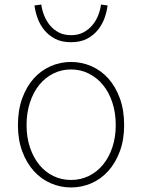

<svg xmlns="http://www.w3.org/2000/svg" viewBox="-20 -813 626 846"><path d="M293 -627Q335 -627 364 -642.5Q393 -658 412 -682Q431 -706 441 -734.5Q451 -763 454 -789L425 -793Q422 -769 412.5 -745Q403 -721 386.5 -701.5Q370 -682 347 -670Q324 -658 293 -658Q262 -658 239 -670Q216 -682 200 -701.5Q184 -721 174.5 -745Q165 -769 162 -793L132 -789Q135 -763 145 -734.5Q155 -706 174 -682Q193 -658 222 -642.5Q251 -627 293 -627ZM293 13Q340 13 382.5 -5.5Q425 -24 457 -59.5Q489 -95 508 -146Q527 -197 527 -262Q527 -328 508 -380Q489 -432 457 -467.5Q425 -503 382.5 -521.5Q340 -540 293 -540Q246 -540 203.5 -521.5Q161 -503 129 -467.5Q97 -432 78 -380Q59 -328 59 -262Q59 -197 78 -146Q97 -95 129 -59.5Q161 -24 203.5 -5.5Q246 13 293 13ZM293 -20Q251 -20 215 -37.5Q179 -55 153 -87Q127 -119 112 -163.5Q97 -208 97 -262Q97 -316 112 -361.5Q127 -407 153 -439Q179 -471 215 -489Q251 -507 293 -507Q335 -507 371 -489Q407 -471 433.5 -439Q460 -407 475 -361.5Q490 -316 490 -262Q490 -208 475 -163.5Q460 -119 433.5 -87Q407 -55 371 -37.5Q335 -20 293 -20Z"/></svg>

Font: Spoqa Han Sans Neo Thin
Style: Regular
Weight: 100
Designer: [Spoqa Han Sans Neo] Dong-huui Kim  Younghwa Kang  Yujin Lee  [Noto Sans] Ryoko NISHIZUKA  (kana & ideographs); Paul D. 
Foundry: Spoqa (http://www.spoqa-han-sans.com)
Version: Version 1.100;hotconv 1.0.109;makeotfexe 2.5.65596